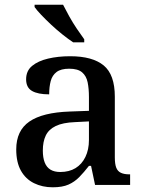

<svg xmlns="http://www.w3.org/2000/svg" viewBox="-20 -786 613 816"><path d="M204 10Q160 10 124.5 -7.5Q89 -25 69 -60.5Q49 -96 49 -151Q49 -231 105 -269.5Q161 -308 276 -312L358 -315V-373Q358 -409 352.5 -436Q347 -463 329 -478.5Q311 -494 274 -494Q239 -494 220.5 -480Q202 -466 195.5 -441.5Q189 -417 189 -385Q141 -385 116 -399.5Q91 -414 91 -449Q91 -485 116.5 -506Q142 -527 184.5 -537Q227 -547 278 -547Q373 -547 420.5 -508Q468 -469 468 -375V-117Q468 -89 474 -73.5Q480 -58 494 -51.5Q508 -45 530 -45H533V0H384L367 -81H358Q337 -54 317 -33.5Q297 -13 271 -1.5Q245 10 204 10ZM236 -55Q274 -55 301 -71.5Q328 -88 343 -119Q358 -150 358 -191V-270L299 -267Q247 -265 217 -250.5Q187 -236 174.5 -210Q162 -184 162 -146Q162 -116 170 -95.5Q178 -75 194.5 -65Q211 -55 236 -55ZM291 -606Q270 -620 245.5 -639.5Q221 -659 197.5 -681Q174 -703 155 -723Q136 -743 127 -756V-766H248Q259 -744 274 -717Q289 -690 306.5 -664Q324 -638 338 -619V-606Z"/></svg>

Font: Noto Serif Thai Medium
Style: Regular
Weight: 500
Version: Version 2.001